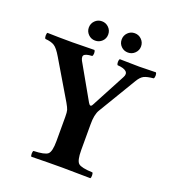

<svg xmlns="http://www.w3.org/2000/svg" viewBox="-145 -912 913 1022"><g transform="rotate(20 312.0 -401.0)"><path d="M498 -749Q498 -727.1 481.9 -710.9Q465.8 -694.8 442.9 -694.8Q419.9 -694.8 404.1 -710.4Q388.2 -726.1 388.2 -749Q388.2 -772 404.1 -788.1Q419.9 -804.2 442.9 -804.2Q465.8 -804.2 481.9 -788.1Q498 -772 498 -749ZM202.1 -749Q202.1 -772 218 -788.1Q233.9 -804.2 256.8 -804.2Q279.8 -804.2 295.9 -788.1Q312 -772 312 -749Q312 -726.1 295.9 -710.4Q279.8 -694.8 256.8 -694.8Q233.9 -694.8 218 -710.9Q202.1 -727.1 202.1 -749ZM387.2 -122.1Q387.2 -62 404.1 -47.6Q420.9 -33.2 483.9 -30.8Q487.8 -25.9 487.8 -13.9Q487.8 -2 483.9 2Q383.8 0 325.2 0Q248 0 149.9 2Q146 -2 146 -13.9Q146 -25.9 149.9 -30.8Q212.9 -32.7 230 -47.4Q247.1 -62 247.1 -122.1V-258.8Q247.1 -285.6 243.7 -297.4Q240.2 -309.1 227.1 -332L99.6 -546.9Q76.2 -586.9 57.9 -598.6Q39.6 -610.4 5.9 -612.8Q1 -617.7 1 -629.9Q1 -642.1 4.9 -647Q64.9 -645 147 -645Q190.9 -645 271 -647Q275.9 -642.1 275.9 -630.1Q275.9 -618.2 271 -612.8Q231 -610.8 224.4 -597.9Q217.8 -585 235.8 -557.1L340.3 -373Q353 -351.1 362.8 -370.1L465.8 -564Q478 -585.9 464.1 -598.4Q450.2 -610.8 415 -612.8Q410.2 -617.7 410.2 -629.9Q410.2 -642.1 415 -647Q495.1 -645 525.9 -645Q559.1 -645 619.1 -647Q624 -642.1 624 -630.1Q624 -618.2 619.1 -612.8Q583 -609.4 565.7 -600.8Q548.3 -592.3 532.2 -564.9L403.8 -351.1Q386.7 -322.8 387.2 -267.6Z"/></g></svg>

Font: Linux Libertine
Style: Bold
Weight: 700
Designer: Philipp H. Poll
Foundry: Philipp H. Poll
Version: Version 5.0.3